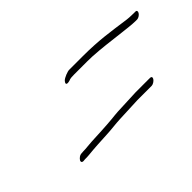

<svg xmlns="http://www.w3.org/2000/svg" viewBox="-29 -717 846 846"><g transform="rotate(-45 393.5 -294.5)"><path d="M624.7 -168C629.7 -176 626.6 -182 618.6 -182H529.6L413.2 -177C400.7 -176 386.2 -175 370.2 -173C327.2 -169 278.2 -167 236.3 -165C216.8 -164 199.3 -161 181.3 -161L167.8 -160C159.8 -160 148.9 -152 143.9 -144C139 -136 143 -130 151 -130L162.5 -131C170.5 -131 178.5 -131 188 -132C225 -136 267 -138 306 -140C334.4 -141 368.9 -146 394.4 -147L509.9 -152H598.9C606.9 -152 619.8 -160 624.7 -168ZM784.4 -419C789.3 -427 787.8 -434 779.8 -434H768.8C751.8 -434 733.2 -435 714.7 -438C641.6 -448 576.1 -459 477.1 -459H420.1H393.1C382.6 -460 352.6 -448 344.2 -439C328.3 -421 343.9 -418 366.3 -427C369.8 -428 378.3 -429 393.3 -429H475.3C514.3 -429 565.8 -424 629.9 -416C693.9 -408 733 -404 749 -404H760C768 -404 779.4 -411 784.4 -419Z"/></g></svg>

Font: MewTooHand
Style: UltimateIta
Weight: 400
Designer: Mew Too, Robert Jablonski
Version: Version 0.77